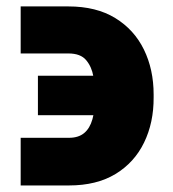

<svg xmlns="http://www.w3.org/2000/svg" viewBox="-20 -563 540 598"><path d="M44.4 -133.8H194.8Q224.1 -133.8 241.9 -148.4Q259.8 -163.1 267.8 -191.4Q275.9 -219.7 275.9 -259.8V-268.6Q275.9 -295.4 270.8 -325.2Q265.6 -355 248.3 -375.7Q231 -396.5 192.9 -396.5H44.4V-543H192.9Q279.8 -543 338.9 -506.8Q397.9 -470.7 428.2 -408.7Q458.5 -346.7 458.5 -268.6V-259.8Q459 -181.2 428.7 -118.9Q398.4 -56.6 339.6 -21Q280.8 14.6 194.8 14.6H44.4ZM98.1 -204.1V-327.1H314V-204.1Z"/></svg>

Font: Inter 17pt Black
Style: Regular
Weight: 900
Version: Version 4.001;git-66647c0bb